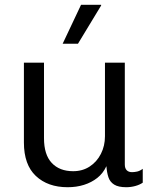

<svg xmlns="http://www.w3.org/2000/svg" viewBox="-20 -773 640 803"><path d="M263 10Q180 10 130 -37Q80 -84 80 -177V-511H164V-195Q164 -126 196.5 -91.5Q229 -57 286 -57Q325 -57 355 -76.5Q385 -96 402 -129.5Q419 -163 419 -203V-511H502V-85Q502 -69 510 -61Q518 -53 532 -53Q542 -53 553.5 -55.5Q565 -58 577 -67V-9Q564 0 545.5 5Q527 10 508 10Q475 10 457.5 -1Q440 -12 433.5 -31.5Q427 -51 425 -78Q411 -48 387 -29Q363 -10 331.5 0Q300 10 263 10ZM242 -590 319 -753H403V-750L306 -590Z"/></svg>

Font: Chivo Mono Light
Style: Regular
Weight: 300
Monospace: yes
Designer: Hector Gatti
Foundry: Omnibus-Type
Version: Version 1.008